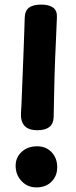

<svg xmlns="http://www.w3.org/2000/svg" viewBox="-20 -798 333 836"><path d="M143.1 -231Q103.4 -231 86.2 -250.8Q68.9 -270.6 71.4 -308Q72.4 -314.2 73.4 -339.8Q74.4 -365.3 75.9 -403.2Q77.4 -441 79.1 -485.1Q80.7 -529.1 82.6 -573.9Q84.4 -618.7 85.6 -657.4Q86.7 -696.2 87.7 -722Q88.4 -750.8 106.1 -764.4Q123.8 -778 159.1 -778Q194 -778 211.8 -764.4Q229.6 -750.8 227.8 -722Q225.6 -664.1 223.6 -622.3Q221.6 -580.6 220.2 -546.6Q218.8 -512.7 217.8 -477.1Q216.8 -441.4 215.8 -396.6Q214.8 -351.8 213.6 -287Q212.6 -258.7 194.6 -244.8Q176.7 -231 143.1 -231ZM138.1 18Q99.3 17.8 73.7 -9.7Q48.1 -37.2 48.1 -76Q48.1 -113 74.6 -137Q101 -161 141.1 -161Q179.9 -161.2 204.5 -135.5Q229.1 -109.8 229.1 -70Q229.1 -31.8 204.3 -6.9Q179.4 18 138.1 18Z"/></svg>

Font: Playpen Sans Thai
Style: Regular
Weight: 400
Designer: Sirin Gunkloy, Laura Meseguer, Veronika Burian, José Scaglione
Foundry: TypeTogether
Version: Version 2.000